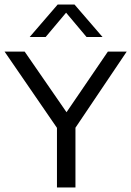

<svg xmlns="http://www.w3.org/2000/svg" viewBox="-33 -821 575 841"><path d="M216.5 0V-294L234 -235.5L-13 -595H75L271.5 -310.5H245.5L439.5 -595H522L280 -235.5L297.5 -293.5V0ZM97 -659 219.5 -801H293.5L416 -659H346L248 -775.5H265L167 -659Z"/></svg>

Font: Encode Sans SC
Style: Regular
Weight: 400
Version: Version 3.002